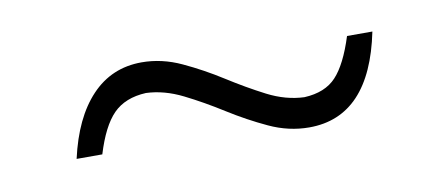

<svg xmlns="http://www.w3.org/2000/svg" viewBox="-31 -435 623 276"><g transform="rotate(-10 281.0 -297.0)"><path d="M404 -229.5Q374 -229.5 345.5 -242.8Q317 -256 289.2 -273.5Q261.5 -291 234.5 -304.5Q207.5 -318 181 -319Q150.5 -317.5 133.2 -300Q116 -282.5 104 -243H66.5Q79.5 -301 109 -332.2Q138.5 -363.5 182.5 -363.5Q212 -363.5 240.5 -350.2Q269 -337 296.5 -319.5Q324 -302 350.8 -288.2Q377.5 -274.5 404.5 -273.5Q435 -275 451.2 -292.5Q467.5 -310 480 -349.5H517Q492.5 -229.5 404 -229.5Z"/></g></svg>

Font: Commissioner Loud ExtraLight
Style: Italic
Weight: 200
Italic angle: -12°
Designer: Kostas Bartsokas
Foundry: Kostas Bartsokas
Version: Version 1.000; ttfautohint (v1.8.3)